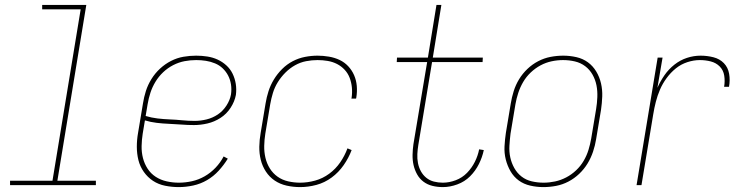

<svg xmlns="http://www.w3.org/2000/svg" viewBox="-20 -755 3040 783"><path d="M21 0V-18H194L309 -717H152V-735H332L214 -18H371V0Z M709 8Q681 8 653.5 2.5Q626 -3 604 -17.5Q582 -32 566.5 -54Q551 -76 544.5 -102Q538 -128 538 -156.5Q538 -185 543 -213L563 -333Q567 -359 575 -384Q583 -409 597.5 -432.5Q612 -456 632.5 -475Q653 -494 677.5 -506.5Q702 -519 728 -523.5Q754 -528 780 -528Q803 -528 825.5 -524.5Q848 -521 867.5 -512Q887 -503 903 -488.5Q919 -474 928.5 -454.5Q938 -435 941.5 -413Q945 -391 942 -368Q937 -341 920.5 -315.5Q904 -290 879 -274Q854 -258 826 -251.5Q798 -245 771 -245Q746 -245 720.5 -247Q695 -249 669.5 -250Q644 -251 619 -254Q594 -257 571 -264L562 -210Q558 -185 557.5 -159.5Q557 -134 563 -110.5Q569 -87 582 -67Q595 -47 615 -34Q635 -21 659.5 -15.5Q684 -10 709 -10Q736 -10 763 -16Q790 -22 814.5 -36Q839 -50 859 -71Q879 -92 892 -117L909 -108Q893 -82 872 -59Q851 -36 824.5 -20.5Q798 -5 768 1.5Q738 8 709 8ZM774 -262Q798 -262 822.5 -268Q847 -274 868 -288Q889 -302 903.5 -324.5Q918 -347 922 -370Q925 -391 922 -410.5Q919 -430 910.5 -446.5Q902 -463 888.5 -476Q875 -489 857 -496.5Q839 -504 819.5 -507Q800 -510 780 -510Q756 -510 732.5 -505.5Q709 -501 686.5 -489.5Q664 -478 645.5 -460.5Q627 -443 614 -421.5Q601 -400 593.5 -377Q586 -354 582 -330L574 -282Q597 -275 622 -272Q647 -269 672.5 -268Q698 -267 723 -264.5Q748 -262 774 -262Z M1204 8Q1176 8 1149 2Q1122 -4 1100.5 -18.5Q1079 -33 1064.5 -55Q1050 -77 1043.5 -103Q1037 -129 1037.5 -157Q1038 -185 1043 -213L1063 -333Q1067 -358 1075 -383Q1083 -408 1097 -431Q1111 -454 1130.5 -473.5Q1150 -493 1174 -505.5Q1198 -518 1224 -523Q1250 -528 1275 -528Q1298 -528 1321.5 -524Q1345 -520 1365 -510.5Q1385 -501 1400 -485Q1415 -469 1424 -448.5Q1433 -428 1435 -404.5Q1437 -381 1433 -357L1432 -353H1413L1414 -357Q1417 -378 1415 -398.5Q1413 -419 1406 -437.5Q1399 -456 1385.5 -470.5Q1372 -485 1354.5 -494Q1337 -503 1316.5 -506.5Q1296 -510 1275 -510Q1252 -510 1228.5 -505.5Q1205 -501 1183.5 -489Q1162 -477 1144 -459Q1126 -441 1113 -420Q1100 -399 1093 -376Q1086 -353 1082 -330L1062 -210Q1058 -185 1057.5 -160Q1057 -135 1062.5 -111.5Q1068 -88 1080.5 -68Q1093 -48 1112 -34.5Q1131 -21 1155 -15.5Q1179 -10 1204 -10Q1234 -10 1265 -18.5Q1296 -27 1322.5 -46.5Q1349 -66 1367.5 -93Q1386 -120 1397 -150L1414 -143Q1402 -111 1381.5 -81.5Q1361 -52 1332.5 -31Q1304 -10 1270.5 -1Q1237 8 1204 8Z M1786 8Q1764 8 1743.5 3Q1723 -2 1707 -14Q1691 -26 1681 -44Q1671 -62 1666.5 -82Q1662 -102 1662.5 -124Q1663 -146 1666 -167L1722 -502H1598L1599 -520H1725L1760 -735H1780L1745 -520H1949L1948 -502H1742L1686 -164Q1683 -146 1682 -127Q1681 -108 1684.5 -90Q1688 -72 1696.5 -56.5Q1705 -41 1718.5 -30Q1732 -19 1749.5 -14.5Q1767 -10 1786 -10Q1812 -10 1838.5 -20Q1865 -30 1884.5 -50Q1904 -70 1916.5 -95Q1929 -120 1934 -146L1953 -143Q1947 -114 1933 -86Q1919 -58 1897 -36Q1875 -14 1845 -3Q1815 8 1786 8Z M2196 8Q2169 8 2142.5 2Q2116 -4 2095.5 -19Q2075 -34 2062 -56.5Q2049 -79 2042.5 -105Q2036 -131 2037.5 -158.5Q2039 -186 2043 -213L2063 -333Q2067 -358 2075 -383.5Q2083 -409 2097 -432Q2111 -455 2131 -474Q2151 -493 2175 -505.5Q2199 -518 2225 -523Q2251 -528 2277 -528Q2304 -528 2330.5 -522Q2357 -516 2377.5 -501Q2398 -486 2411.5 -463.5Q2425 -441 2431 -415Q2437 -389 2436 -361.5Q2435 -334 2431 -307L2411 -187Q2407 -162 2398.5 -136.5Q2390 -111 2376 -88Q2362 -65 2342 -46Q2322 -27 2298 -14.5Q2274 -2 2248 3Q2222 8 2196 8ZM2197 -10Q2220 -10 2243.5 -15Q2267 -20 2289 -31.5Q2311 -43 2329.5 -60.5Q2348 -78 2360.5 -99.5Q2373 -121 2380 -144Q2387 -167 2391 -190L2411 -310Q2415 -334 2416 -359Q2417 -384 2412.5 -407Q2408 -430 2396.5 -450.5Q2385 -471 2366.5 -485Q2348 -499 2324.5 -504.5Q2301 -510 2276 -510Q2253 -510 2229.5 -505Q2206 -500 2184.5 -488.5Q2163 -477 2144.5 -459.5Q2126 -442 2113.5 -420.5Q2101 -399 2093.5 -376Q2086 -353 2082 -330L2062 -210Q2059 -186 2057.5 -161Q2056 -136 2061 -113Q2066 -90 2077.5 -69.5Q2089 -49 2107 -35Q2125 -21 2148.5 -15.5Q2172 -10 2197 -10Z M2576 0 2662 -520H2682L2661 -397Q2673 -424 2690 -448.5Q2707 -473 2730.5 -491.5Q2754 -510 2781.5 -519Q2809 -528 2837 -528Q2864 -528 2889.5 -521.5Q2915 -515 2932 -497.5Q2949 -480 2953.5 -454Q2958 -428 2953 -401H2933Q2937 -424 2933.5 -446.5Q2930 -469 2915 -484Q2900 -499 2878.5 -504.5Q2857 -510 2834 -510Q2809 -510 2783 -501.5Q2757 -493 2736 -476Q2715 -459 2698.5 -436.5Q2682 -414 2671.5 -389.5Q2661 -365 2654.5 -339.5Q2648 -314 2644 -289L2596 0Z"/></svg>

Font: Iosevka SS18 Thin
Style: Italic
Weight: 100
Italic angle: -9°
Monospace: yes
Designer: Belleve Invis
Foundry: Belleve Invis
Version: Version 25.1.1; ttfautohint (v1.8.4)